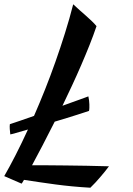

<svg xmlns="http://www.w3.org/2000/svg" viewBox="-94 -792 621 897"><path d="M318.8 -341.8Q320.8 -333 322 -323.5Q323.2 -314 323.5 -304.7Q323.7 -295.4 323.5 -287.4Q323.2 -279.3 321.8 -273.9Q317.9 -272.5 303.5 -267.8Q289.1 -263.2 267.3 -256.1Q245.6 -249 218.3 -240.7Q190.9 -232.4 161.6 -223.6Q131.3 -163.1 104 -111.1Q76.7 -59.1 55.7 -20Q85 -20 125 -19.8Q165 -19.5 211.9 -19Q258.8 -18.6 310.5 -17.6Q362.3 -16.6 415 -15.1Q407.2 -4.4 397 8.3Q386.7 21 375.2 34.4Q363.8 47.9 351.8 60.8Q339.8 73.7 328.1 85Q284.2 82.5 243.4 78.6Q202.6 74.7 164.6 69.6Q126.5 64.5 90.1 59.1Q53.7 53.7 18.1 48.3Q12.7 58.1 9.5 62.5Q6.3 66.9 6.8 65.9L-74.2 30.8Q-48.8 -13.2 -20.8 -68.1Q7.3 -123 36.6 -187Q2.9 -177.2 -20 -170.7Q-43 -164.1 -45.9 -164.1Q-47.4 -175.3 -48.3 -188.7Q-49.3 -202.1 -47.9 -211.9Q-29.3 -217.8 0.2 -228Q29.8 -238.3 64.9 -250.5Q90.8 -309.6 116.2 -373.3Q141.6 -437 165 -503.4Q188.5 -569.8 209.7 -637.5Q231 -705.1 248 -772Q262.2 -758.3 277.6 -744.9Q293 -731.4 307.6 -718.5Q322.3 -705.6 335.2 -693.1Q348.1 -680.7 356.9 -669.9Q342.8 -627.9 324.5 -582Q306.2 -536.1 285.6 -488.5Q265.1 -440.9 242.7 -392.8Q220.2 -344.7 197.8 -297.9Q221.7 -306.6 242.9 -314.2Q264.2 -321.8 280.3 -327.6Q296.4 -333.5 306.6 -337.2Q316.9 -340.8 318.8 -341.8Z"/></svg>

Font: Yesteryear
Style: Regular
Weight: 400
Designer: Astigmatic (AOETI)
Foundry: Astigmatic (AOETI)
Version: Version 1.000